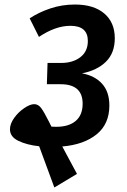

<svg xmlns="http://www.w3.org/2000/svg" viewBox="-20 -712 563 848"><path d="M463 -246Q463 -164 406.5 -118.5Q350 -73 255 -65L320 56L220 116L153 -66Q98 -72 61 -90Q24 -108 24 -141Q24 -165 42.5 -191Q61 -217 87 -234.5Q113 -252 131 -252Q149 -252 162 -234.5Q175 -217 197 -173L207 -153Q213 -152 229 -152Q284 -152 314.5 -178Q345 -204 345 -254Q345 -340 248 -340H187L190 -434H250Q302 -434 335 -459.5Q368 -485 368 -531Q368 -598 291 -598Q225 -598 152 -549L111 -631Q152 -658 203 -675Q254 -692 311 -692Q394 -692 440.5 -652.5Q487 -613 487 -543Q487 -478 448 -439.5Q409 -401 342 -388Q398 -378 430.5 -342.5Q463 -307 463 -246Z"/></svg>

Font: FiraGO Medium
Style: Italic
Weight: 500
Italic angle: -8°
Designer: bBox Type GmbH
Foundry: bBox Type GmbH
Version: Version 1.001